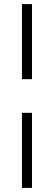

<svg xmlns="http://www.w3.org/2000/svg" viewBox="-20 -743 263 936"><path d="M87 -357V-723H136V-357ZM87 173V-193H136V173Z"/></svg>

Font: Archivo SemiCondensed Thin
Style: Regular
Weight: 250
Width: 4
Designer: Hector Gatti
Foundry: Omnibus-Type
Version: Version 2.001